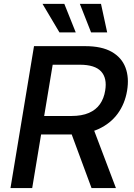

<svg xmlns="http://www.w3.org/2000/svg" viewBox="-20 -964 687 984"><path d="M33.7 0 154.3 -727.5H416.5Q501 -727.5 552.2 -698.5Q603.5 -669.4 623 -617.9Q642.6 -566.4 631.3 -499Q620.1 -432.1 583.3 -381.6Q546.4 -331.1 485.4 -303Q424.3 -274.9 340.3 -274.9H143.1L158.7 -369.6H346.2Q399.4 -369.6 435.5 -385.3Q471.7 -400.9 492.2 -430.2Q512.7 -459.5 519 -499.5Q529.8 -563 498.3 -597.7Q466.8 -632.3 389.2 -632.3H250L145 0ZM449.2 0 327.6 -328.6H449.7L574.2 0ZM446.8 -797.9 389.2 -944.3H497.6L529.3 -797.9ZM284.7 -797.9 197.8 -944.3H309.6L368.2 -797.9Z"/></svg>

Font: Inter 16pt Medium
Style: Italic
Weight: 500
Italic angle: -9.3988°
Version: Version 4.001;git-66647c0bb